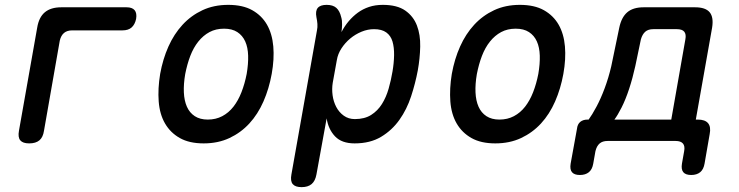

<svg xmlns="http://www.w3.org/2000/svg" viewBox="-20 -580 3040 790"><path d="M100 10Q74 10 63.5 -2.5Q53 -15 58 -42L133 -466Q140 -509 164.5 -529.5Q189 -550 232 -550H501Q524 -550 534 -538Q544 -526 540 -502Q535 -479 521.5 -467Q508 -455 484 -455H277Q256 -455 243.5 -444.5Q231 -434 226 -413L161 -42Q157 -15 142 -2.5Q127 10 100 10Z M818 10Q759 10 720 -12Q681 -34 659 -72Q637 -110 633 -162.5Q629 -215 639 -276Q650 -337 673 -388.5Q696 -440 731 -478Q766 -516 813 -538Q860 -560 919 -560Q979 -560 1018 -538Q1057 -516 1078.5 -478.5Q1100 -441 1104.5 -389Q1109 -337 1098 -276Q1087 -215 1064 -162.5Q1041 -110 1006 -72Q971 -34 924 -12Q877 10 818 10ZM835 -88Q868 -88 894.5 -102Q921 -116 940.5 -141Q960 -166 973.5 -200.5Q987 -235 995 -276Q1002 -317 1001 -351Q1000 -385 989 -409.5Q978 -434 956.5 -448Q935 -462 902 -462Q868 -462 842 -448Q816 -434 796 -409Q776 -384 763 -350Q750 -316 742 -275Q735 -234 736.5 -200Q738 -166 749 -141Q760 -116 781.5 -102Q803 -88 835 -88Z M1385 -448Q1398 -473 1415 -493Q1432 -513 1452.5 -528Q1473 -543 1498.5 -551.5Q1524 -560 1555 -560Q1614 -560 1647.5 -536.5Q1681 -513 1695.5 -475Q1710 -437 1709 -388.5Q1708 -340 1699 -290Q1689 -237 1671.5 -183.5Q1654 -130 1623.5 -87Q1593 -44 1548 -17Q1503 10 1439 10Q1386 10 1358.5 -19Q1331 -48 1324 -93L1282 138Q1277 165 1262 177.5Q1247 190 1221 190Q1195 190 1184.5 177.5Q1174 165 1179 138L1284 -454Q1287 -468 1286 -481.5Q1285 -495 1282 -509Q1277 -535 1287.5 -547.5Q1298 -560 1324 -560Q1350 -560 1364 -547.5Q1378 -535 1384 -509Q1388 -496 1387.5 -478.5Q1387 -461 1385 -448ZM1519 -460Q1493 -460 1467.5 -449.5Q1442 -439 1421 -421.5Q1400 -404 1385 -381Q1370 -358 1366 -333L1349 -239Q1345 -214 1348.5 -188Q1352 -162 1363.5 -140Q1375 -118 1394.5 -104Q1414 -90 1440 -90Q1480 -90 1507 -107Q1534 -124 1551.5 -152Q1569 -180 1579 -215Q1589 -250 1595 -286Q1601 -321 1601.5 -353Q1602 -385 1595 -409Q1588 -433 1569.5 -446.5Q1551 -460 1519 -460Z M2018 10Q1959 10 1920 -12Q1881 -34 1859 -72Q1837 -110 1833 -162.5Q1829 -215 1839 -276Q1850 -337 1873 -388.5Q1896 -440 1931 -478Q1966 -516 2013 -538Q2060 -560 2119 -560Q2179 -560 2218 -538Q2257 -516 2278.5 -478.5Q2300 -441 2304.5 -389Q2309 -337 2298 -276Q2287 -215 2264 -162.5Q2241 -110 2206 -72Q2171 -34 2124 -12Q2077 10 2018 10ZM2035 -88Q2068 -88 2094.5 -102Q2121 -116 2140.5 -141Q2160 -166 2173.5 -200.5Q2187 -235 2195 -276Q2202 -317 2201 -351Q2200 -385 2189 -409.5Q2178 -434 2156.5 -448Q2135 -462 2102 -462Q2068 -462 2042 -448Q2016 -434 1996 -409Q1976 -384 1963 -350Q1950 -316 1942 -275Q1935 -234 1936.5 -200Q1938 -166 1949 -141Q1960 -116 1981.5 -102Q2003 -88 2035 -88Z M2366 140Q2343 140 2333.5 128.5Q2324 117 2328 93L2354 -50Q2356 -69 2367.5 -78.5Q2379 -88 2398 -88H2402Q2416 -107 2434 -140.5Q2452 -174 2468 -217Q2484 -260 2495 -307L2528 -466Q2537 -509 2561 -529.5Q2585 -550 2628 -550H2840Q2883 -550 2900 -529.5Q2917 -509 2910 -466L2843 -88H2851Q2881 -88 2893.5 -73Q2906 -58 2900 -28L2879 93Q2875 117 2861 128.5Q2847 140 2824 140Q2801 140 2791.5 128.5Q2782 117 2786 93L2795 42Q2799 21 2790 10.5Q2781 0 2760 0H2480Q2459 0 2447 10.5Q2435 21 2430 42L2421 93Q2417 117 2403 128.5Q2389 140 2366 140ZM2800 -418Q2804 -439 2795.5 -449.5Q2787 -460 2765 -460H2668Q2647 -460 2635 -449.5Q2623 -439 2617 -418L2594 -308Q2583 -258 2568.5 -214Q2554 -170 2537.5 -137.5Q2521 -105 2508 -88H2742Z"/></svg>

Font: Maple Mono Medium
Style: Italic
Weight: 500
Italic angle: -10°
Monospace: yes
Designer: subframe7536
Version: Version 7.000